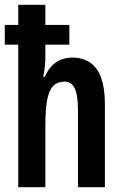

<svg xmlns="http://www.w3.org/2000/svg" viewBox="-20 -780 512 800"><path d="M169 -760V-676H269V-594H169V-543Q169 -526 167 -504.5Q165 -483 160 -460H167Q178 -486 194.5 -504Q211 -522 233 -531Q255 -540 281 -540Q326 -540 356.5 -518.5Q387 -497 402 -454Q417 -411 417 -350V0H305V-320Q305 -383 291.5 -411.5Q278 -440 249 -440Q220 -440 202 -422Q184 -404 176.5 -364Q169 -324 169 -256V0H56V-594H0V-676H56V-760Z"/></svg>

Font: Noto Sans Display ExtraCondensed SemiBold
Style: Regular
Weight: 600
Width: 2
Designer: Monotype Design Team
Foundry: Monotype Imaging Inc.
Version: Version 2.003